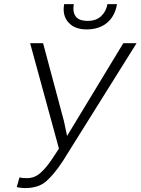

<svg xmlns="http://www.w3.org/2000/svg" viewBox="-20 -926 700 956"><path d="M104.5 10.5Q94 10.5 81.2 8.8Q68.5 7 63.5 5L77 -42.5Q89.5 -39 115 -39Q151.5 -39 180.5 -64.2Q209.5 -89.5 239.5 -134.5L273.5 -186L130 -711H194.5L298.5 -322.5L314 -249L594 -711H660L291 -121Q249.5 -58.5 210.8 -24Q172 10.5 104.5 10.5ZM411 -779.5Q352 -779.5 321 -814Q297 -840.5 297 -880Q297 -892 299.5 -905.5H347.5Q345.5 -894 345.5 -883.5Q345.5 -859.5 357 -844Q373 -822 417.5 -822Q458.5 -822 483.5 -845.5Q508.5 -869 515 -905.5H562.5Q552.5 -845.5 513 -812.5Q473.5 -779.5 411 -779.5Z"/></svg>

Font: Roberto Sans Light
Style: Italic
Weight: 300
Italic angle: -11°
Designer: Google
Version: Version 1.00;June 11, 2020;FontCreator 12.0.0.2522 64-bit; t